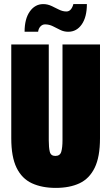

<svg xmlns="http://www.w3.org/2000/svg" viewBox="-20 -905 543 937"><path d="M100 -750Q100 -813 125.5 -849Q151 -885 191 -885Q212 -885 231 -876Q250 -867 268 -858Q286 -849 304 -849Q317 -849 325.5 -859Q334 -869 338 -885H404Q404 -822 379 -786Q354 -750 313 -750Q292 -750 274 -759Q256 -768 238 -777Q220 -786 200 -786Q187 -786 177.5 -776Q168 -766 166 -750ZM252 12Q185 12 136 -10.5Q87 -33 61 -86Q35 -139 35 -230V-688H218V-220Q218 -185 223 -164.5Q228 -144 250 -144Q273 -144 279 -164.5Q285 -185 285 -220V-688H468V-230Q468 -139 442 -86Q416 -33 368 -10.5Q320 12 252 12Z"/></svg>

Font: Archivo ExtraCondensed Black
Style: Regular
Weight: 900
Width: 2
Designer: Hector Gatti
Foundry: Omnibus-Type
Version: Version 2.001; ttfautohint (v1.8.3)